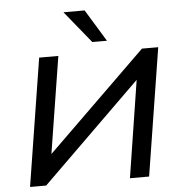

<svg xmlns="http://www.w3.org/2000/svg" viewBox="-61 -999 982 1057"><g transform="rotate(-5 430.0 -471.0)"><path d="M62 0 174 -705H280L192 -152H176L742 -705H832L720 0H614L701 -555L716 -554L151 0ZM473 -765 329 -942H446L554 -765Z"/></g></svg>

Font: Nunito Sans 10pt SemiExpanded SemiBold
Style: Italic
Weight: 600
Width: 6
Italic angle: -9°
Designer: Vernon Adams
Foundry: Vernon Adams
Version: Version 3.101;gftools[0.9.27]